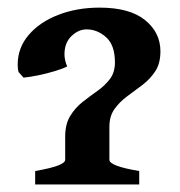

<svg xmlns="http://www.w3.org/2000/svg" viewBox="-20 -489 477 509"><path d="M73.2 0V-35.6Q115.2 -43 134 -50.3Q152.8 -57.6 152.8 -65.4V-126.5Q152.8 -159.7 166 -181.4Q179.2 -203.1 198.7 -218.5Q218.3 -233.9 238 -247.8Q257.8 -261.7 271.2 -279.3Q284.7 -296.9 284.7 -323.7Q284.7 -369.1 261.5 -390.1Q238.3 -411.1 209.5 -411.1Q188 -411.1 169.4 -393.3Q150.9 -375.5 150.9 -344.7Q150.9 -337.9 152.8 -328.9Q154.8 -319.8 158.2 -313Q146 -306.6 124.8 -300.3Q103.5 -293.9 81.1 -289.3Q58.6 -284.7 42.5 -283.2L29.3 -297.9Q27.8 -302.7 27.3 -308.3Q26.9 -314 26.9 -317.9Q26.9 -362.3 56.2 -396.5Q85.4 -430.7 134.8 -449.7Q184.1 -468.8 244.1 -468.8Q323.7 -468.8 364.5 -435.8Q405.3 -402.8 405.3 -353Q405.3 -320.8 391.6 -300Q377.9 -279.3 357.7 -263.9Q337.4 -248.5 317.4 -233.9Q297.4 -219.2 283.7 -200.2Q270 -181.2 270 -152.8V-65.4Q270 -48.8 349.1 -35.6V0Z"/></svg>

Font: Gentium Plus
Style: Bold
Weight: 700
Designer: Victor Gaultney, Annie Olsen, Iska Routamaa, Becca Hirsbrunner
Foundry: SIL International
Version: Version 6.101